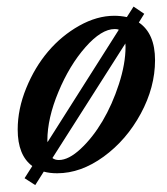

<svg xmlns="http://www.w3.org/2000/svg" viewBox="-20 -505 498 572"><path d="M85 46.4 53.2 25.9 76.2 -10.3Q32.7 -42.5 32.7 -119.1Q32.7 -180.2 58.1 -242.4Q83.5 -304.7 123.5 -351.8Q163.6 -398.9 216.3 -428.5Q269 -458 320.3 -458Q339.4 -458 357.9 -454.1L377.9 -485.4L409.7 -463.9L393.6 -438Q441.9 -405.3 441.9 -325.7Q441.9 -245.1 399.4 -166.5Q356.9 -87.9 288.8 -38.3Q220.7 11.2 150.4 11.2Q127.9 11.2 110.4 6.3ZM121.1 -86.4 121.6 -81.5 334 -416.5Q329.6 -418.5 321.8 -418.5Q282.2 -418.5 234.6 -364.5Q187 -310.5 154.1 -231.4Q121.1 -152.3 121.1 -86.4ZM155.3 -28.3Q184.6 -28.3 220.2 -61.5Q255.9 -94.7 285.2 -144Q314.5 -193.4 334.2 -254.2Q354 -314.9 354 -365.7Q354 -372.6 353.5 -375.5L136.2 -34.2Q143.6 -28.3 155.3 -28.3Z"/></svg>

Font: Elstob 8pt Medium
Style: Italic
Weight: 500
Italic angle: -20°
Designer: Peter S. Baker
Version: Version 1.015